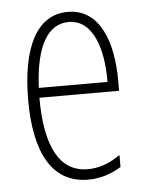

<svg xmlns="http://www.w3.org/2000/svg" viewBox="-45 -577 478 624"><g transform="rotate(-5 194.0 -264.5)"><path d="M199 -539C96 -539 46 -433 46 -264C46 -97 98 10 218 10C260 10 296 -3 326 -22V-61C290 -36 256 -24 220 -24C128 -24 83 -109 83 -269H343V-303C343 -425 305 -539 199 -539ZM199 -506C277 -506 309 -412 308 -301H84C90 -439 132 -506 199 -506Z"/></g></svg>

Font: Noto Sans Lao UI ExtCond ExtLt
Style: Regular
Weight: 200
Width: 2
Designer: Monotype Design Team
Foundry: Monotype Imaging Inc.
Version: Version 2.000